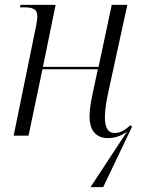

<svg xmlns="http://www.w3.org/2000/svg" viewBox="-20 -556 586 787"><path d="M351 211H403L521 -36L515 -43C491 -22 474 -11 450 -11C420 -11 410 -36 410 -77C410 -108 417 -148 428 -197L502 -536H438L384 -282H156L208 -536H64L62 -526H75C115 -526 133 -519 133 -489C133 -481 131 -466 128 -450L36 0H97L154 -272H381L363 -188C353 -145 347 -107 347 -77C347 -31 366 10 423 10C455 10 480 -1 501 -17Z"/></svg>

Font: Noto Serif Display SemiCondensed Light
Style: Italic
Weight: 300
Width: 4
Italic angle: -12°
Designer: Monotype Design Team
Foundry: Monotype Imaging Inc.
Version: Version 2.009